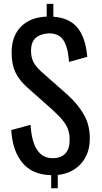

<svg xmlns="http://www.w3.org/2000/svg" viewBox="-20 -904 531 1000"><path d="M38.6 -226.6 139.2 -253.9Q149.9 -80.1 253.9 -80.1Q297.4 -80.1 320.1 -104.2Q342.8 -128.4 342.8 -175.3Q342.8 -201.2 336.7 -222.7Q330.6 -244.1 316.7 -263.7Q302.7 -283.2 290.3 -296.1Q277.8 -309.1 254.9 -330.6L119.1 -451.2Q78.1 -488.3 59.3 -529.5Q40.5 -570.8 40.5 -630.4Q40.5 -716.3 89.4 -765.4Q138.2 -814.5 223.1 -817.4V-883.8H257.8V-816.9Q341.3 -811 383.5 -759.8Q425.8 -708.5 434.6 -607.9L339.4 -581.5Q337.4 -607.9 334 -628.4Q330.6 -648.9 322.8 -669.7Q314.9 -690.4 303.7 -703.4Q292.5 -716.3 273.9 -723.9Q255.4 -731.4 231 -730Q141.6 -723.6 141.6 -641.1Q141.6 -605.5 153.8 -581.5Q166 -557.6 194.8 -531.2L331.5 -410.6Q384.8 -362.8 416.3 -308.1Q447.8 -253.4 447.8 -184.1Q447.8 -102.5 402.1 -51.8Q356.4 -1 280.8 7.3V76.7H246.6V8.3Q147.9 6.3 96.4 -56.4Q44.9 -119.1 38.6 -226.6Z"/></svg>

Font: Oswald Regular
Style: Regular
Weight: 400
Designer: Vernon Adams
Foundry: Vernon Adams
Version: 3.0; ttfautohint (v0.95) -l 8 -r 50 -G 200 -x 0 -w "G" -W -c